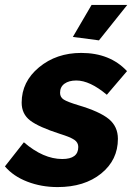

<svg xmlns="http://www.w3.org/2000/svg" viewBox="-46 -750 548 780"><path d="M356 -586 250 -600 326 -730H471ZM-26 -74 51 -172Q130 -104 207 -104Q272 -104 272 -153Q272 -171 256 -182Q240 -193 198 -206Q111 -234 76.5 -260.5Q42 -287 42 -333Q42 -418 112.5 -476.5Q183 -535 284 -535Q401 -535 470 -461L388 -365Q319 -423 264 -423Q234 -423 216 -410Q198 -397 198 -373Q198 -355 213 -345.5Q228 -336 271 -323Q359 -297 396 -266.5Q433 -236 433 -186Q433 -100 365 -45Q297 10 188 10Q122 10 65 -12Q8 -34 -26 -74Z"/></svg>

Font: Raleway-v4020 ExtraBold
Style: Italic
Weight: 800
Italic angle: -12°
Designer: Matt McInerney, Pablo Impallari, Rodrigo Fuenzalida
Foundry: Matt McInerney, Pablo Impallari, Rodrigo Fuenzalida
Version: Version 4.020;PS 004.020;hotconv 1.0.88;makeotf.lib2.5.64775